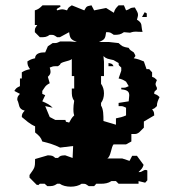

<svg xmlns="http://www.w3.org/2000/svg" viewBox="-20 -705 660 722"><path d="M388 -468V-456H407C402 -465 403 -465 388 -468ZM369 -250C369 -272 369 -294 360 -308V-318C367 -327 371 -340 371 -354C371 -368 367 -380 360 -390V-419H371V-473L369 -494C381 -483 386 -484 407 -479L426 -468C426 -457 427 -460 436 -451V-439L426 -410C439 -407 443 -405 454 -398L464 -381C450 -375 454 -375 436 -375V-369C461 -367 466 -359 466 -346C466 -338 464 -332 464 -324L426 -318V-306C444 -306 440 -306 454 -300V-271C440 -265 432 -263 416 -260V-236ZM112 -486C99 -483 94 -481 83 -474C83 -461 85 -456 93 -445C80 -442 73 -440 62 -433V-410H55V-381C42 -375 40 -373 34 -363L55 -352C46 -342 45 -340 45 -329C54 -313 47 -295 73 -289C64 -279 62 -276 62 -265C78 -252 91 -239 112 -230V-207C128 -194 134 -188 139 -173C164 -167 184 -161 206 -150L255 -156L253 -111L225 -121C209 -120 207 -120 198 -111H188C178 -120 176 -120 160 -121L112 -107C112 -73 110 -74 91 -47V-37L118 -10C137 -10 117 -5 130 -14H148L158 -5C177 -5 182 -5 195 -14H205C214 -7 230 -3 246 -3C262 -3 277 -7 287 -14C304 -14 300 -14 314 -5H334L342 -14H359C374 -14 387 -16 399 -24H416L426 -14H501V-24L526 -18L534 -27V-64C531 -66 529 -66 527 -66C519 -66 514 -58 505 -58C503 -58 503 -57 501 -58C512 -69 516 -72 520 -85L495 -119H477L467 -100L440 -109H383C397 -115 398 -153 407 -162H454L474 -173V-201H481C492 -201 494 -201 503 -207L521 -225V-248L560 -271C559 -282 560 -284 552 -294C563 -298 560 -297 570 -306C570 -319 574 -327 580 -340C570 -349 571 -348 560 -352C560 -363 561 -360 570 -369V-375C567 -381 565 -385 565 -389C565 -393 567 -396 570 -404C560 -413 563 -412 552 -416V-433L541 -445H531L521 -474C507 -480 499 -483 483 -486C486 -491 489 -492 489 -495C489 -498 486 -502 483 -508C472 -515 468 -517 464 -525C441 -529 439 -531 426 -543L390 -547H352C374 -556 376 -560 379 -584C396 -584 394 -583 408 -574C427 -574 433 -575 446 -584L469 -582C481 -586 486 -586 491 -586C497 -586 501 -585 516 -585C509 -610 518 -617 495 -631C497 -639 499 -644 499 -649C499 -658 495 -662 487 -677C466 -676 473 -672 454 -666L446 -685H426C415 -674 412 -670 408 -657L379 -675L334 -666L324 -685C305 -681 306 -682 297 -666L250 -685C235 -675 238 -677 232 -666C223 -669 218 -670 214 -670C209 -670 205 -669 195 -666C186 -675 217 -678 205 -685H140C129 -674 124 -670 111 -666V-611H120C111 -597 111 -600 111 -584L130 -565C149 -565 154 -565 167 -574C184 -574 181 -574 195 -565H205L240 -584C243 -560 247 -556 269 -547L245 -549H206C192 -543 196 -543 178 -543L160 -531L150 -508H146C136 -508 112 -506 112 -486ZM240 -244C224 -250 230 -242 226 -254H188L167 -265L150 -306L178 -300C167 -311 158 -316 139 -324L150 -347L139 -352V-363C148 -375 149 -383 167 -392L160 -416C169 -425 170 -429 170 -436C170 -440 169 -444 167 -451C177 -455 180 -456 188 -456H198L206 -462C206 -473 241 -474 250 -483V-419H259V-372H250V-363C250 -348 250 -338 259 -326C257 -313 256 -305 256 -295C256 -288 256 -281 259 -271C249 -262 247 -256 240 -244ZM487 -622 495 -613ZM524 -659 514 -641H532V-651C532 -656 532 -655 524 -659Z"/></svg>

Font: GNUTypewriter
Style: Standard
Weight: 400
Version: Version 001.000